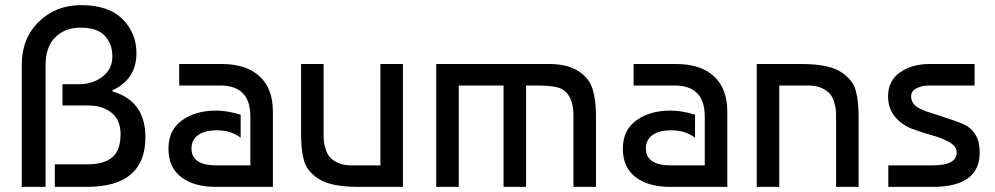

<svg xmlns="http://www.w3.org/2000/svg" viewBox="-20 -730 3887 750"><path d="M158 0H65V-477Q65 -580 131.5 -645Q198 -710 296 -710Q404 -710 458.5 -655.5Q513 -601 513 -522Q513 -421 419 -377V-373Q548 -336 548 -194Q548 0 319 0H194V-88H318Q387 -88 419 -116Q451 -144 451 -206Q451 -260 416.5 -289Q382 -318 323 -318H224V-401H288Q342 -401 380.5 -430.5Q419 -460 419 -510Q419 -558 389.5 -590Q360 -622 294 -622Q234 -622 196 -584.5Q158 -547 158 -475Z M920 -282V-192Q882 -221 827 -221Q780 -221 754 -202.5Q728 -184 728 -150Q728 -84 826 -84H958V-275Q958 -396 840 -396H680V-480H845Q942 -480 994 -432Q1046 -384 1046 -294V0H823Q738 0 688 -38Q638 -76 638 -149Q638 -222 691 -260Q744 -298 824 -298Q869 -298 920 -282Z M1554 0H1381Q1270 0 1222 -33Q1179 -62 1167.5 -102.5Q1156 -143 1156 -209V-480H1244V-210Q1244 -192 1245 -179.5Q1246 -167 1252 -147.5Q1258 -128 1269 -115.5Q1280 -103 1301 -93.5Q1322 -84 1352 -84H1466V-480H1554Z M1684 -480H2125Q2196 -480 2238 -453Q2281 -426 2294.5 -383Q2308 -340 2308 -280V0H2220V-280Q2220 -358 2173 -383Q2149 -396 2076 -396H2035V0H1947V-396H1772V0H1684Z M2695 -282V-192Q2657 -221 2602 -221Q2555 -221 2529 -202.5Q2503 -184 2503 -150Q2503 -84 2601 -84H2733V-275Q2733 -396 2615 -396H2455V-480H2620Q2717 -480 2769 -432Q2821 -384 2821 -294V0H2598Q2513 0 2463 -38Q2413 -76 2413 -149Q2413 -222 2466 -260Q2519 -298 2599 -298Q2644 -298 2695 -282Z M2936 -480H3109Q3220 -480 3268 -447Q3311 -418 3322.5 -377.5Q3334 -337 3334 -271V0H3246V-270Q3246 -288 3245 -300.5Q3244 -313 3238 -332.5Q3232 -352 3221 -364.5Q3210 -377 3189 -386.5Q3168 -396 3138 -396H3024V0H2936Z M3787 -480V-396H3610Q3581 -396 3560 -385Q3539 -374 3539 -354Q3539 -342 3544 -332.5Q3549 -323 3555.5 -317Q3562 -311 3575.5 -304.5Q3589 -298 3596.5 -295.5Q3604 -293 3660 -275Q3716 -257 3743 -245Q3770 -233 3784.5 -212.5Q3799 -192 3803 -172.5Q3807 -153 3807 -134Q3807 0 3623 0H3450V-84H3623Q3717 -84 3717 -134Q3717 -158 3689.5 -174Q3662 -190 3622.5 -201Q3583 -212 3543.5 -226.5Q3504 -241 3476.5 -273.5Q3449 -306 3449 -354Q3449 -415 3496 -447.5Q3543 -480 3610 -480Z"/></svg>

Font: Baumans
Style: Regular
Weight: 400
Designer: Henadij Zarechnjuk
Foundry: Cyreal (www.cyreal.org)
Version: Version 001.002